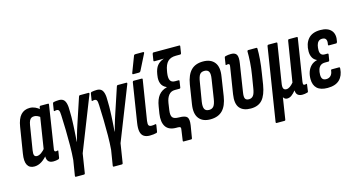

<svg xmlns="http://www.w3.org/2000/svg" viewBox="-91 -1095 3093 1666"><g transform="rotate(-15 1456.0 -262.0)"><path d="M93 6Q49 6 31 -27Q13 -60 24 -128L61 -358Q72 -429 102.5 -462.5Q133 -496 183 -496Q208 -496 231.5 -485.5Q255 -475 275 -456L261 -389Q246 -403 231 -409.5Q216 -416 202 -416Q187 -416 176.5 -410Q166 -404 159 -389.5Q152 -375 148 -351L113 -134Q108 -103 114 -89.5Q120 -76 138 -76Q156 -76 177 -90.5Q198 -105 218 -131L222 -74Q189 -33 157.5 -13.5Q126 6 93 6ZM263 6Q194 6 207 -79L210 -97L206 -104L255 -417L263 -442L269 -479Q271 -490 279 -490H347Q355 -490 353 -479L295 -105Q291 -87 294 -80Q297 -73 306 -73Q310 -73 314.5 -74Q319 -75 322 -76Q329 -77 327 -69L318 -11Q317 -3 308 0Q298 3 286 4.5Q274 6 263 6Z M417 185Q409 185 410 175L432 39Q437 -21 437.5 -90Q438 -159 436.5 -229.5Q435 -300 432 -362Q431 -397 424.5 -407Q418 -417 405 -417Q396 -417 386 -414Q382 -413 380.5 -415Q379 -417 380 -422L389 -479Q390 -488 398 -491Q409 -493 420.5 -494.5Q432 -496 446 -496Q469 -496 484 -485.5Q499 -475 506.5 -448Q514 -421 513 -372Q514 -348 513.5 -326.5Q513 -305 512.5 -285.5Q512 -266 511 -248Q510 -226 508.5 -202Q507 -178 505.5 -154Q504 -130 502 -107H504Q510 -130 517 -155Q524 -180 532 -205.5Q540 -231 548 -255L623 -481Q626 -490 633 -490H710Q720 -490 716 -478L526 4L499 175Q498 185 488 185Z M757 185Q749 185 750 175L772 39Q777 -21 777.5 -90Q778 -159 776.5 -229.5Q775 -300 772 -362Q771 -397 764.5 -407Q758 -417 745 -417Q736 -417 726 -414Q722 -413 720.5 -415Q719 -417 720 -422L729 -479Q730 -488 738 -491Q749 -493 760.5 -494.5Q772 -496 786 -496Q809 -496 824 -485.5Q839 -475 846.5 -448Q854 -421 853 -372Q854 -348 853.5 -326.5Q853 -305 852.5 -285.5Q852 -266 851 -248Q850 -226 848.5 -202Q847 -178 845.5 -154Q844 -130 842 -107H844Q850 -130 857 -155Q864 -180 872 -205.5Q880 -231 888 -255L963 -481Q966 -490 973 -490H1050Q1060 -490 1056 -478L866 4L839 175Q838 185 828 185Z M1129 6Q1097 6 1076.5 -7.5Q1056 -21 1049.5 -51Q1043 -81 1051 -131L1106 -480Q1108 -490 1116 -490H1188Q1197 -490 1195 -480L1138 -123Q1134 -93 1141 -83Q1148 -73 1166 -73Q1175 -73 1184 -74Q1193 -75 1201 -77Q1208 -78 1207 -69L1198 -12Q1197 -3 1190 -1Q1178 2 1163 4Q1148 6 1129 6ZM1127 -546Q1122 -546 1121 -550Q1120 -554 1122 -559L1175 -698Q1177 -705 1181 -707Q1185 -709 1191 -709H1260Q1265 -709 1266.5 -705Q1268 -701 1265 -696L1195 -557Q1189 -546 1178 -546Z M1399 131Q1391 131 1393 120L1405 37Q1410 13 1405 6.5Q1400 0 1382 0H1368Q1301 0 1274 -41Q1247 -82 1258 -156L1268 -218Q1278 -281 1305 -315Q1332 -349 1379 -361V-363Q1344 -378 1332 -408.5Q1320 -439 1327 -480L1329 -494Q1337 -541 1357.5 -567Q1378 -593 1417 -607L1416 -608Q1389 -607 1376 -607Q1363 -607 1352 -607H1334Q1325 -607 1327 -616L1336 -673Q1339 -683 1346 -683H1577Q1586 -683 1584 -673L1575 -615Q1573 -605 1564 -605H1526Q1478 -605 1452.5 -579Q1427 -553 1418 -499L1415 -482Q1408 -437 1419 -415Q1430 -393 1462 -393H1493Q1498 -393 1499.5 -390.5Q1501 -388 1500 -383L1492 -330Q1491 -320 1481 -320H1440Q1406 -320 1385.5 -295Q1365 -270 1358 -226L1349 -165Q1342 -118 1356 -99.5Q1370 -81 1414 -81Q1469 -81 1485.5 -62Q1502 -43 1494 11L1476 120Q1475 131 1466 131Z M1674 6Q1605 6 1572 -36.5Q1539 -79 1552 -162L1579 -334Q1593 -417 1632 -456.5Q1671 -496 1740 -496Q1809 -496 1842.5 -453.5Q1876 -411 1862 -328L1836 -157Q1823 -74 1783.5 -34Q1744 6 1674 6ZM1684 -76Q1711 -76 1725.5 -94.5Q1740 -113 1747 -159L1773 -328Q1781 -374 1770.5 -394Q1760 -414 1730 -414Q1702 -414 1688.5 -395.5Q1675 -377 1668 -330L1640 -162Q1633 -117 1643.5 -96.5Q1654 -76 1684 -76Z M2037 6Q1969 6 1937.5 -32.5Q1906 -71 1919 -154L1956 -388Q1959 -404 1956.5 -410.5Q1954 -417 1944 -417Q1940 -417 1936 -416Q1932 -415 1927 -414Q1921 -413 1923 -420L1932 -479Q1933 -488 1942 -490Q1953 -493 1966 -494.5Q1979 -496 1992 -496Q2029 -496 2041.5 -474Q2054 -452 2045 -396L2007 -150Q2000 -109 2008 -92.5Q2016 -76 2042 -76Q2066 -76 2080.5 -94Q2095 -112 2102 -158L2120 -268Q2130 -328 2133.5 -384Q2137 -440 2136 -479Q2137 -490 2146 -490H2219Q2226 -490 2226 -481Q2227 -442 2222.5 -384.5Q2218 -327 2208 -268L2192 -165Q2177 -76 2141 -35Q2105 6 2037 6Z M2220 185Q2212 185 2213 175L2316 -479Q2318 -490 2327 -490H2398Q2407 -490 2405 -479L2351 -139Q2345 -105 2352 -90.5Q2359 -76 2378 -76Q2394 -76 2410 -87Q2426 -98 2443 -118L2501 -479Q2503 -490 2511 -490H2582Q2590 -490 2588 -479L2529 -105Q2526 -85 2529 -79Q2532 -73 2541 -73Q2546 -73 2549.5 -74Q2553 -75 2557 -76Q2563 -77 2561 -69L2553 -10Q2552 -1 2542 0Q2531 3 2521 4.5Q2511 6 2500 6Q2474 6 2459 -6.5Q2444 -19 2443 -47H2442Q2423 -24 2404.5 -10Q2386 4 2363 4Q2352 4 2343.5 -2Q2335 -8 2330 -17L2300 175Q2299 185 2290 185Z M2727 6Q2664 6 2633 -23Q2602 -52 2602 -107Q2602 -142 2612.5 -171.5Q2623 -201 2644 -222Q2665 -243 2698 -251V-253Q2673 -264 2660.5 -287.5Q2648 -311 2648 -342Q2648 -412 2684 -454Q2720 -496 2794 -496Q2860 -496 2891 -460.5Q2922 -425 2908 -361Q2905 -348 2897 -348H2832Q2824 -348 2826 -360Q2832 -387 2823.5 -403Q2815 -419 2790 -419Q2769 -419 2756.5 -407Q2744 -395 2739 -374.5Q2734 -354 2734 -331Q2734 -307 2744.5 -294.5Q2755 -282 2776 -282H2802Q2811 -282 2809 -271L2801 -222Q2799 -213 2792 -213H2761Q2736 -213 2721 -201.5Q2706 -190 2699 -169Q2692 -148 2692 -121Q2692 -95 2702.5 -83Q2713 -71 2735 -71Q2760 -71 2775.5 -87Q2791 -103 2794 -131Q2794 -141 2803 -141H2869Q2876 -141 2875 -128Q2871 -65 2834.5 -29.5Q2798 6 2727 6Z"/></g></svg>

Font: Sofia Sans Extra Condensed SemiBold
Style: Italic
Weight: 600
Italic angle: -9°
Designer: Botio Nikoltchev, Ani Petrova
Foundry: lettersoup
Version: Version 4.101